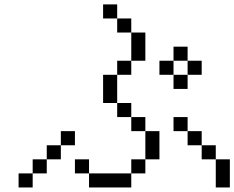

<svg xmlns="http://www.w3.org/2000/svg" viewBox="-20 -832 1040 852"><path d="M312.5 -187.5V-250H250V-187.5H187.5V-125H125V-62.5H62.5V0H125V-62.5H187.5V-125H250V-187.5ZM875 -500V-562.5H812.5V-500H750V-437.5H812.5V-500ZM375 -62.5V0H562.5V-62.5ZM375 -62.5V-125H312.5V-62.5ZM562.5 -62.5H625V-125H562.5ZM937.5 -125Q937.5 -125 937.5 0H1000Q1000 0 1000 -125ZM625 -125H687.5Q687.5 -125 687.5 -250H625Q625 -250 625 -125ZM937.5 -125V-187.5H875V-125ZM875 -187.5V-250H812.5V-187.5ZM625 -250V-312.5H562.5V-250ZM812.5 -250V-312.5H750V-250ZM562.5 -312.5V-375H500V-312.5ZM500 -375Q500 -375 500 -500H437.5Q437.5 -500 437.5 -375ZM500 -500H562.5V-562.5H500ZM750 -500V-562.5H687.5V-500ZM562.5 -562.5H625Q625 -562.5 625 -687.5H562.5Q562.5 -687.5 562.5 -562.5ZM750 -562.5H812.5V-625H750ZM562.5 -687.5V-750H500V-687.5ZM500 -750V-812.5H437.5V-750Z"/></svg>

Font: UnifontExMono
Style: Regular
Weight: 500
Version: Version 15.0.06